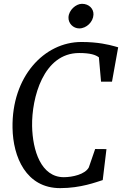

<svg xmlns="http://www.w3.org/2000/svg" viewBox="-20 -974 656 1002"><path d="M293.9 7.8C402.3 7.8 482.4 -23.9 516.1 -34.2L535.6 -195.8L476.6 -196.3L443.4 -100.1C423.8 -64 358.4 -49.3 313 -49.3C194.3 -49.3 149.9 -188.5 147.5 -316.4C145 -461.9 205.6 -697.3 393.1 -697.3C452.6 -697.3 479 -687.5 496.1 -674.8L507.3 -547.9H564.5L596.7 -727.1L578.1 -732.4C547.9 -740.7 492.2 -754.9 404.8 -754.9C210.4 -754.9 40.5 -573.7 45.4 -306.2C47.9 -154.8 116.2 7.8 293.9 7.8ZM393.6 -825.7C431.6 -825.7 466.3 -859.9 467.8 -897.5C469.2 -928.2 444.8 -954.1 407.7 -954.1C376.5 -954.1 338.9 -921.4 337.4 -883.8C335.9 -852.5 361.8 -825.7 393.6 -825.7Z"/></svg>

Font: Merriweather
Style: Italic
Weight: 400
Italic angle: -7.5°
Designer: Eben Sorkin
Foundry: Eben Sorkin
Version: Version 1.001